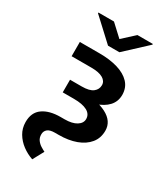

<svg xmlns="http://www.w3.org/2000/svg" viewBox="-229 -828 979 1135"><g transform="rotate(30 260.5 -260.5)"><path d="M188.6 213.1Q149.9 199.9 117.4 175.6Q84.9 151.3 64.8 117.5Q44.7 83.8 44.4 41.9Q44 -24.1 88.8 -55.8Q133.5 -87.4 209.5 -87.4H235.8Q287.6 -87.4 316.8 -105.6Q345.9 -123.9 345.9 -152Q345.9 -185.4 314.1 -202.6Q282.3 -219.8 223.4 -219.8H147V-282.7H225.1Q344.8 -282.7 411.8 -247.9Q478.7 -213.1 478.7 -149.1Q478.7 -98.7 449.8 -63.2Q420.8 -27.7 369.9 -8.9Q318.9 9.9 251.8 9.9H226.9Q191.1 9.9 176 23.6Q160.9 37.3 161.2 58.2Q160.9 81 172.6 96.8Q184.3 112.6 200.3 122.5Q216.3 132.5 229 138.5ZM147 -306.1H226.2Q279.8 -306.1 303.3 -324.8Q326.7 -343.4 326.7 -372.2Q326.7 -399.5 299.7 -415.3Q272.7 -431.1 220.9 -431.1H85.6V-528.4H220.9Q290.8 -528.4 344.5 -512.4Q398.1 -496.4 428.6 -464.1Q459.2 -431.8 459.5 -382.1Q459.2 -336.6 430.2 -305.2Q401.3 -273.8 349.1 -257.3Q296.9 -240.8 227.6 -240.8H147ZM93.8 -729V-734H199.9L279.5 -660.2L360.1 -734H465.2V-729L318.5 -592.7H240.8Z"/></g></svg>

Font: DeltaSans SemiBold
Style: Regular
Weight: 600
Designer: Rasmus Andersson
Foundry: rsms
Version: Version 3.012